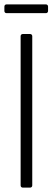

<svg xmlns="http://www.w3.org/2000/svg" viewBox="-32 -855 239 875"><path d="M-2 -795H177C183 -795 187 -799 187 -805V-825C187 -831 183 -835 177 -835H-2C-8 -835 -12 -831 -12 -825V-805C-12 -799 -8 -795 -2 -795ZM72 0H105C111 0 115 -4 115 -10V-690C115 -696 111 -700 105 -700H72C66 -700 62 -696 62 -690V-10C62 -4 66 0 72 0Z"/></svg>

Font: Barlow Condensed Light
Style: Regular
Weight: 300
Width: 3
Designer: Jeremy Tribby
Foundry: Tribby Type
Version: Version 1.422;hotconv 1.0.109;makeotfexe 2.5.65596